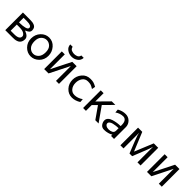

<svg xmlns="http://www.w3.org/2000/svg" viewBox="343 -2024 3420 3420"><g transform="rotate(45 2053.5 -314.0)"><path d="M81.1 0V-444.8H268.1Q297.9 -444.8 321 -441.4Q344.2 -438 370.1 -427.5Q396 -417 409.9 -393.6Q423.8 -370.1 423.8 -334Q423.8 -306.2 405.5 -286.6Q387.2 -267.1 335 -245.1Q395 -221.2 420.4 -195.1Q445.8 -168.9 445.8 -134.8Q445.8 -74.7 411.1 -40Q393.1 -22 365.5 -12.9Q337.9 -3.9 316.4 -2Q294.9 0 262.2 0ZM155.8 -61H247.1Q376 -61 376 -136.2Q376 -166 338.4 -190.9Q300.8 -215.8 220.2 -215.8H155.8ZM155.8 -272H180.2Q246.1 -272 301 -285.9Q356 -299.8 356 -332Q356 -386.2 244.1 -386.2H155.8Z M509.8 -221.2Q509.8 -322.3 574.5 -391.6Q639.2 -460.9 729 -460.9Q823.2 -460.9 886.2 -388.4Q949.2 -315.9 949.2 -220.2Q949.2 -121.1 883.1 -54.9Q816.9 11.2 729 11.2Q641.1 11.2 575.4 -55.4Q509.8 -122.1 509.8 -221.2ZM587.9 -231Q587.9 -143.1 630.4 -98.1Q672.9 -53.2 729 -53.2Q785.2 -53.2 827.6 -98.6Q870.1 -144 870.1 -231Q870.1 -314.9 827.6 -356.9Q785.2 -398.9 729 -398.9Q673.8 -398.9 630.9 -356.9Q587.9 -314.9 587.9 -231Z M1061 0V-444.8H1135.7V-69.8L1324.2 -444.8H1434.1V0H1358.9V-375L1170.9 0ZM1079.1 -639.2H1140.1Q1142.1 -617.2 1155 -601.1Q1168 -585 1186.5 -578.4Q1205.1 -571.8 1220 -569.3Q1234.9 -566.9 1248 -566.9Q1262.2 -566.9 1276.6 -569.3Q1291 -571.8 1310.1 -578.4Q1329.1 -585 1342 -601.1Q1355 -617.2 1356.9 -639.2H1418Q1416 -574.2 1365 -537.1Q1314 -500 1249 -500Q1184.1 -500 1132.6 -537.6Q1081.1 -575.2 1079.1 -639.2Z M1551.8 -223.1Q1551.8 -315.9 1611.6 -388.4Q1671.4 -460.9 1771.5 -460.9Q1818.4 -460.9 1849.4 -451.9Q1880.4 -442.9 1926.8 -417L1914.6 -351.1Q1865.7 -381.8 1839.8 -389.2Q1811 -397 1770.5 -397Q1702.6 -397 1666 -345.5Q1629.4 -293.9 1629.4 -223.1Q1629.4 -148.9 1668.5 -101.1Q1707.5 -53.2 1769.5 -53.2Q1847.7 -53.2 1926.8 -106.9L1931.6 -40Q1852.5 10.7 1768.6 11.2Q1676.8 11.2 1614.3 -57.4Q1551.8 -126 1551.8 -223.1Z M2041.5 0V-444.8H2113.3V-235.8L2319.3 -444.8H2409.7L2239.3 -272.9L2431.6 0H2349.6L2192.4 -224.1L2113.3 -145V0Z M2465.3 -112.8Q2465.3 -149.9 2493.4 -177.5Q2521.5 -205.1 2566.9 -218.5Q2612.3 -231.9 2655.8 -238.5Q2699.2 -245.1 2743.2 -245.1V-278.8Q2741.2 -342.8 2717.3 -371.1Q2692.4 -400.9 2654.3 -400.9Q2577.1 -400.9 2504.4 -350.1L2498.5 -417Q2573.7 -460.9 2655.3 -460.9Q2724.1 -460.9 2770.8 -415.5Q2817.4 -370.1 2821.3 -305.2V0H2745.6V-35.2Q2741.7 -31.2 2727.1 -22.2Q2712.4 -13.2 2670.4 -1Q2628.4 11.2 2579.6 11.2Q2522.5 11.2 2493.9 -29.3Q2465.3 -69.8 2465.3 -112.8ZM2538.6 -113.8Q2538.6 -86.9 2564.9 -68.8Q2591.3 -50.8 2631.3 -50.8Q2674.3 -50.8 2708.7 -68.8Q2743.2 -86.9 2743.2 -129.9V-192.9Q2712.4 -192.9 2680.4 -189Q2648.4 -185.1 2614.5 -177Q2580.6 -168.9 2559.6 -152.3Q2538.6 -135.7 2538.6 -113.8Z M2981.4 0V-444.8H3087.4L3232.4 -91.8L3377.4 -444.8H3489.3V0H3411.1V-394Q3405.3 -351.1 3266.6 -11.2H3199.2Q3088.4 -286.1 3071.3 -341.8Q3063.5 -369.6 3059.6 -394V0Z M3651.4 0V-444.8H3726.1V-69.8L3914.6 -444.8H4024.4V0H3949.2V-375L3761.2 0Z"/></g></svg>

Font: CMU Sans Serif
Style: Medium
Weight: 500
Version: Version 0.7.0